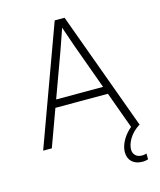

<svg xmlns="http://www.w3.org/2000/svg" viewBox="-131 -791 911 1091"><g transform="rotate(-15 325.0 -245.5)"><path d="M143 -217V-262H507V-217ZM296 -698H354L609 0H559L367 -528L326 -647L284 -526L92 0H41ZM604 202Q596 204 589 205.5Q582 207 571 207Q532 207 509.5 186Q487 165 487 129Q487 105 498 78.5Q509 52 530.5 26.5Q552 1 582 -18L606 0Q566 26 545.5 60Q525 94 525 123Q525 145 539 158.5Q553 172 577 172Q586 172 592 170.5Q598 169 604 168Z"/></g></svg>

Font: Azeret Mono Thin
Style: Regular
Weight: 100
Designer: Martin Vácha
Foundry: Displaay
Version: Version 1.002